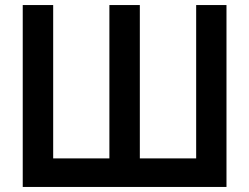

<svg xmlns="http://www.w3.org/2000/svg" viewBox="-20 -740 986 760"><path d="M876.5 0V-720H756.5V-113H533.5V-720H413V-113H190.5V-720H70V0Z"/></svg>

Font: Hauora
Style: Bold
Weight: 700
Designer: Wayne Shih
Foundry: WCYS
Version: Version 1.001;hotconv 1.0.109;makeotfexe 2.5.65596